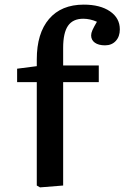

<svg xmlns="http://www.w3.org/2000/svg" viewBox="-20 -802 538 830"><path d="M153 8 139 0V-447H54V-505L139 -516V-545Q139 -658 192 -720Q245 -782 342 -782Q413 -782 455.5 -753Q498 -724 498 -675Q498 -644 480.5 -625Q463 -606 434 -606Q406 -606 390 -617.5Q374 -629 374 -649Q374 -659 379.5 -671.5Q385 -684 399 -708Q369 -721 340 -721Q295 -721 274 -690.5Q253 -660 253 -595V-519H407V-447H253V0Z"/></svg>

Font: Literata 7pt Medium
Style: Regular
Weight: 500
Designer: Latin by Veronika Burian and Jose Scaglione. Greek by Irene Vlachou. Cyrillic by Vera Evstafieva.
Foundry: TypeTogether
Version: Version 3.002